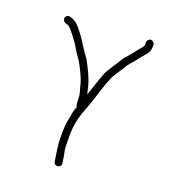

<svg xmlns="http://www.w3.org/2000/svg" viewBox="-128 -752 782 880"><g transform="rotate(20 263.0 -311.5)"><path d="M458 -657C448.8 -657 440 -648.2 440 -639V-632C440 -621 438.8 -618.9 432 -611C413.2 -588.5 397.8 -568 379 -546C362.8 -531.6 353.4 -507.8 340 -490L320 -458C306.6 -437.9 298.9 -409.8 290 -385L275 -340C273 -332.7 271 -326.7 269 -322C265.9 -332.8 262.3 -346.6 260 -358C250.8 -394.8 233.6 -426.9 218 -458C209.4 -475.2 201.7 -485.2 191 -499C178.4 -517.9 165.2 -539.7 153 -558L139.5 -576C124.5 -595.9 109.7 -615.4 85 -626L74 -629C69.3 -631 64.7 -630.8 60 -628.5C45.1 -621.1 49.4 -600.4 62 -595L73 -592C77.7 -590 82 -587.3 86 -584C96.1 -572.4 101.7 -567.1 111 -554.5C124.3 -536.5 136 -522.1 147 -502C159.2 -479.4 173.7 -464.6 186 -442C199.7 -414.7 217.8 -382.6 225 -350C228.5 -330.6 237 -316.7 237 -295C237.7 -286.3 238 -278.7 238 -272L239 -262C239 -257.3 240.7 -253.3 244 -250C235.1 -236.7 232.1 -209.6 228.5 -191.5L224 -169C222.5 -155.9 221 -136.4 221 -121V-96C221 -52.3 229.3 -18.4 234 19C237.3 41.8 273.2 36.5 270 14C266.5 0 266.3 -18.6 262 -33C257.5 -50.9 257 -73.2 257 -96V-121C257 -173 269.5 -216.3 284 -254C305.9 -305.2 321.3 -374.3 343 -422C352.6 -448.5 368.4 -465.3 382 -488L394 -508C405.8 -524.6 419.8 -536.2 431 -553C441.1 -566.5 446.9 -572.5 459 -587C473.3 -603.2 476 -611 476 -632V-639C476 -648.2 467.2 -657 458 -657Z"/></g></svg>

Font: HoneyBee
Style: Lit
Weight: 300
Foundry: Cannot Into Space Fonts
Version: Version 0.89